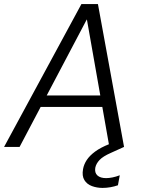

<svg xmlns="http://www.w3.org/2000/svg" viewBox="-39 -720 698 941"><path d="M-19 0 360 -700H441L569 0H497L387 -624H386L57 0ZM117 -196 146 -252H489L499 -196ZM464 201Q436 201 411.5 192Q387 183 374.5 162.5Q362 142 368 109Q372 86 386 64.5Q400 43 427 23Q454 3 497 -14L557 -38L569 0L505 29Q466 46 449 64Q432 82 428 102Q424 127 438.5 140Q453 153 481 153Q495 153 512.5 149.5Q530 146 548 139L539 188Q522 194 502.5 197.5Q483 201 464 201Z"/></svg>

Font: DM Sans 28pt Light
Style: Italic
Weight: 300
Italic angle: -10°
Version: Version 4.004;gftools[0.9.30]